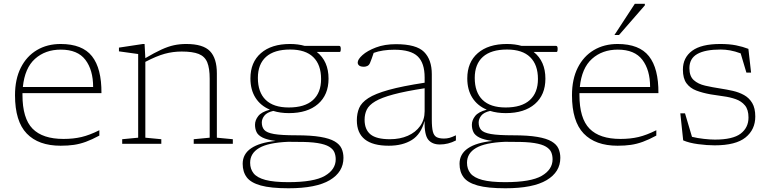

<svg xmlns="http://www.w3.org/2000/svg" viewBox="-20 -752 4027 1004"><path d="M297 -522Q410.5 -522 461 -458Q511.5 -394 510.5 -265H97.5Q97.5 -260.5 97.5 -255.5Q97.5 -133 150.2 -79.2Q203 -25.5 312 -25.5Q364 -25.5 406.2 -35.5Q448.5 -45.5 499.5 -71V-43Q460.5 -22 429 -10.5Q397.5 1 366.5 5.5Q335.5 10 297 10Q181 10 119.8 -53.8Q58.5 -117.5 58.5 -254Q58.5 -338 88.8 -398Q119 -458 172.8 -490Q226.5 -522 297 -522ZM298 -492.5Q217 -492.5 163.2 -444.5Q109.5 -396.5 99.5 -297H467Q467 -386 426.5 -439.2Q386 -492.5 298 -492.5Z M993 -24 1076.5 -32V-340Q1076.5 -395 1063.8 -426Q1051 -457 1019.2 -469.8Q987.5 -482.5 930 -482.5Q884.5 -482.5 841.5 -470.8Q798.5 -459 740 -428.5V-32L823.5 -24V0H619V-24L702.5 -32V-469.5L602 -483.5V-503L727.5 -522H736L740 -448Q788.5 -476.5 824 -492.8Q859.5 -509 889.8 -515.5Q920 -522 954 -522Q1042 -522 1078 -484.5Q1114 -447 1114 -368.5V-32L1197.5 -24V0H993Z M1491 -160.5Q1445.5 -160.5 1409 -172Q1376 -164.5 1362.5 -147.2Q1349 -130 1349 -111.5Q1349 -87.5 1361.8 -72.8Q1374.5 -58 1413 -51.2Q1451.5 -44.5 1529 -44.5Q1607 -44.5 1655.5 -36.2Q1704 -28 1730.2 -12.5Q1756.5 3 1766.2 24.8Q1776 46.5 1776 73.5Q1776 147.5 1704.5 190Q1633 232.5 1488.5 232.5Q1396 232.5 1343.8 218Q1291.5 203.5 1270.2 175Q1249 146.5 1249 104.5Q1249 53.5 1293 23.5Q1337 -6.5 1421.5 -15Q1376 -21 1352.8 -32.8Q1329.5 -44.5 1321.5 -61.5Q1313.5 -78.5 1313.5 -99.5Q1313.5 -123.5 1330.5 -145.2Q1347.5 -167 1391.5 -178.5Q1342.5 -199 1316 -240.8Q1289.5 -282.5 1289.5 -342Q1289.5 -426.5 1344.5 -474.2Q1399.5 -522 1496.5 -522Q1538.5 -522 1573.5 -512H1754Q1762 -512 1762 -497Q1762 -480.5 1757 -480.5H1636.5Q1698 -432 1698 -340.5Q1698 -256 1643 -208.2Q1588 -160.5 1491 -160.5ZM1490 -190Q1573.5 -190 1616.2 -228.5Q1659 -267 1659 -339Q1659 -413.5 1618.2 -453.2Q1577.5 -493 1497.5 -493Q1414 -493 1371.2 -454.8Q1328.5 -416.5 1328.5 -344.5Q1328.5 -269.5 1369.2 -229.8Q1410 -190 1490 -190ZM1288 99Q1288 131.5 1306 154.2Q1324 177 1367.8 188.8Q1411.5 200.5 1487.5 200.5Q1622 200.5 1678.8 167.5Q1735.5 134.5 1735.5 81Q1735.5 61 1728.5 44.2Q1721.5 27.5 1701 15Q1680.5 2.5 1640.2 -4Q1600 -10.5 1533.5 -10Q1508.5 -10 1487 -10.5Q1382.5 -6 1335.2 21.8Q1288 49.5 1288 99Z M2280 3.5Q2240 3.5 2219.5 -21.5Q2199 -46.5 2200 -120Q2182 -50.5 2133.8 -20.2Q2085.5 10 2013 10Q1846 10 1846 -123Q1846 -158.5 1858 -187Q1870 -215.5 1905.8 -238.8Q1941.5 -262 2012.2 -281.8Q2083 -301.5 2200.5 -319.5V-347Q2200.5 -422.5 2164.2 -457.2Q2128 -492 2042 -492Q1979.5 -492 1934 -475.5Q1929 -460 1923.8 -445.8Q1918.5 -431.5 1914.5 -422Q1909.5 -411 1900.8 -407Q1892 -403 1883.5 -403Q1866 -403 1858.2 -409.2Q1850.5 -415.5 1850.5 -425Q1850.5 -441.5 1875.5 -464Q1900.5 -486.5 1945.8 -503.8Q1991 -521 2050.5 -521Q2157 -521 2197.5 -480.5Q2238 -440 2238 -364V-127Q2238 -85.5 2243.5 -64Q2249 -42.5 2263 -35Q2277 -27.5 2301.5 -27.5Q2317 -27.5 2330.5 -31.2Q2344 -35 2364 -44.5V-17.5Q2323.5 3.5 2280 3.5ZM1886.5 -126Q1886.5 -74.5 1917.5 -49.2Q1948.5 -24 2019 -24Q2071.5 -24 2112.5 -42Q2153.5 -60 2177 -93Q2200.5 -126 2200.5 -170.5V-290.5Q2099.5 -275 2037.2 -258.2Q1975 -241.5 1942.2 -222Q1909.5 -202.5 1898 -178.8Q1886.5 -155 1886.5 -126Z M2625 -160.5Q2579.5 -160.5 2543 -172Q2510 -164.5 2496.5 -147.2Q2483 -130 2483 -111.5Q2483 -87.5 2495.8 -72.8Q2508.5 -58 2547 -51.2Q2585.5 -44.5 2663 -44.5Q2741 -44.5 2789.5 -36.2Q2838 -28 2864.2 -12.5Q2890.5 3 2900.2 24.8Q2910 46.5 2910 73.5Q2910 147.5 2838.5 190Q2767 232.5 2622.5 232.5Q2530 232.5 2477.8 218Q2425.5 203.5 2404.2 175Q2383 146.5 2383 104.5Q2383 53.5 2427 23.5Q2471 -6.5 2555.5 -15Q2510 -21 2486.8 -32.8Q2463.5 -44.5 2455.5 -61.5Q2447.5 -78.5 2447.5 -99.5Q2447.5 -123.5 2464.5 -145.2Q2481.5 -167 2525.5 -178.5Q2476.5 -199 2450 -240.8Q2423.5 -282.5 2423.5 -342Q2423.5 -426.5 2478.5 -474.2Q2533.5 -522 2630.5 -522Q2672.5 -522 2707.5 -512H2888Q2896 -512 2896 -497Q2896 -480.5 2891 -480.5H2770.5Q2832 -432 2832 -340.5Q2832 -256 2777 -208.2Q2722 -160.5 2625 -160.5ZM2624 -190Q2707.5 -190 2750.2 -228.5Q2793 -267 2793 -339Q2793 -413.5 2752.2 -453.2Q2711.5 -493 2631.5 -493Q2548 -493 2505.2 -454.8Q2462.5 -416.5 2462.5 -344.5Q2462.5 -269.5 2503.2 -229.8Q2544 -190 2624 -190ZM2422 99Q2422 131.5 2440 154.2Q2458 177 2501.8 188.8Q2545.5 200.5 2621.5 200.5Q2756 200.5 2812.8 167.5Q2869.5 134.5 2869.5 81Q2869.5 61 2862.5 44.2Q2855.5 27.5 2835 15Q2814.5 2.5 2774.2 -4Q2734 -10.5 2667.5 -10Q2642.5 -10 2621 -10.5Q2516.5 -6 2469.2 21.8Q2422 49.5 2422 99Z M3209.5 -522Q3323 -522 3373.5 -458Q3424 -394 3423 -265H3010Q3010 -260.5 3010 -255.5Q3010 -133 3062.8 -79.2Q3115.5 -25.5 3224.5 -25.5Q3276.5 -25.5 3318.8 -35.5Q3361 -45.5 3412 -71V-43Q3373 -22 3341.5 -10.5Q3310 1 3279 5.5Q3248 10 3209.5 10Q3093.5 10 3032.2 -53.8Q2971 -117.5 2971 -254Q2971 -338 3001.2 -398Q3031.5 -458 3085.2 -490Q3139 -522 3209.5 -522ZM3210.5 -492.5Q3129.5 -492.5 3075.8 -444.5Q3022 -396.5 3012 -297H3379.5Q3379.5 -386 3339 -439.2Q3298.5 -492.5 3210.5 -492.5ZM3193 -569 3299.5 -732H3352V-724L3217 -569Z M3746.5 -522Q3793.5 -522 3828.8 -515Q3864 -508 3893.5 -496.5L3907.5 -372.5H3883L3853 -473Q3823 -484 3797.8 -488.5Q3772.5 -493 3748.5 -493Q3667 -493 3626 -469.5Q3585 -446 3585 -395.5Q3585 -353.5 3607.8 -333Q3630.5 -312.5 3667.8 -304Q3705 -295.5 3748 -289Q3780.5 -284 3812.5 -276.8Q3844.5 -269.5 3871 -254.8Q3897.5 -240 3913.5 -213.2Q3929.5 -186.5 3929.5 -142.5Q3929.5 -74.5 3878.5 -33.2Q3827.5 8 3717 8Q3677.5 8 3630.5 1.8Q3583.5 -4.5 3552.5 -18L3537.5 -159.5H3562L3598.5 -36.5Q3627 -29.5 3660.5 -25.8Q3694 -22 3718 -22Q3812 -22 3853 -53.2Q3894 -84.5 3894 -137.5Q3894 -178.5 3875.5 -200.8Q3857 -223 3827.2 -233.5Q3797.5 -244 3763 -248.5Q3728.5 -253 3696.5 -258.5Q3654 -266 3621.2 -278.5Q3588.5 -291 3569.8 -316.5Q3551 -342 3551 -388Q3551 -450.5 3599 -486.2Q3647 -522 3746.5 -522Z"/></svg>

Font: Newsreader 6pt ExtraLight
Style: Regular
Weight: 275
Designer: Hugues Gentile
Foundry: Production Type
Version: Version 1.003; ttfautohint (v1.8.3)